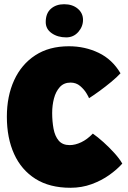

<svg xmlns="http://www.w3.org/2000/svg" viewBox="-20 -882 608 909"><path d="M559 -107.5Q534 -79.5 497 -53.2Q460 -27 413.5 -10Q367 7 313.5 7Q215 7 148 -35.2Q81 -77.5 46.8 -153Q12.5 -228.5 12.5 -329.5Q12.5 -427 47 -502.2Q81.5 -577.5 147 -620.2Q212.5 -663 306 -663Q382 -663 446.8 -632Q511.5 -601 550.5 -535Q533.5 -516.5 506 -493.8Q478.5 -471 450.2 -450.5Q422 -430 401.5 -417Q400 -422.5 389.2 -440.5Q378.5 -458.5 359.5 -474.8Q340.5 -491 314 -491Q282.5 -491 263.2 -469.8Q244 -448.5 235.5 -415.8Q227 -383 227 -347.5Q227 -307.5 233.5 -272.5Q240 -237.5 258 -216.2Q276 -195 310 -195Q336 -195 364.5 -208.5Q393 -222 419.5 -249.5Q442.5 -233.5 469.8 -209Q497 -184.5 521.2 -157.8Q545.5 -131 559 -107.5ZM283.5 -862Q323 -862 348 -841Q373 -820 373 -788Q373 -756 350.5 -730.5Q328 -705 293.5 -705Q253 -705 224.8 -724.8Q196.5 -744.5 196.5 -777.5Q196.5 -819 221 -840.5Q245.5 -862 283.5 -862Z"/></svg>

Font: Grandstander Black
Style: Regular
Weight: 900
Designer: Tyler Finck
Foundry: Etcetera Type Co
Version: Version 1.200; ttfautohint (v1.8.3)